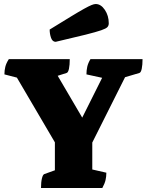

<svg xmlns="http://www.w3.org/2000/svg" viewBox="-20 -935 731 955"><path d="M184 0Q184 -29 188.5 -47.5Q193 -66 200 -69L253 -88V-227L64 -549L2 -565Q2 -585 6.5 -603Q11 -621 24 -641H327Q327 -612 323 -593Q319 -574 311 -572L267 -558L389 -350L488 -548L410 -565Q410 -585 414 -603Q418 -621 430 -641H689Q689 -612 685 -593Q681 -574 673 -572L602 -551L439 -226V-92L509 -76Q509 -57 505 -39.5Q501 -22 489 0ZM257 -727Q241 -727 234 -746.5Q227 -766 227 -788Q292 -828 333 -853Q374 -878 398.5 -891.5Q423 -905 435.5 -910Q448 -915 456 -915Q482 -915 501.5 -886Q521 -857 521 -819Q521 -808 514.5 -800.5Q508 -793 483.5 -784.5Q459 -776 405.5 -762.5Q352 -749 257 -727Z"/></svg>

Font: Petrona Black
Style: Regular
Weight: 900
Designer: Ringo R. Seeber
Foundry: Ringo R. Seeber
Version: Version 2.001; ttfautohint (v1.8.3)